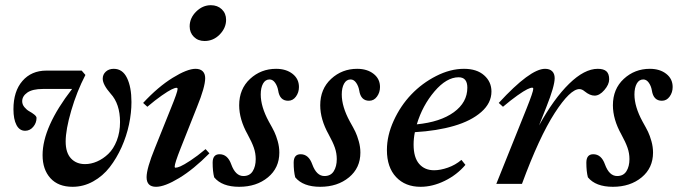

<svg xmlns="http://www.w3.org/2000/svg" viewBox="-20 -700 2581 731"><path d="M256.3 11.2Q201.7 11.2 171.9 -21.7Q142.1 -54.7 142.1 -109.4Q142.1 -216.3 254.4 -361.3H143.1Q104 -361.3 84.2 -347.7Q64.5 -334 64.5 -314.5Q64.5 -302.2 73 -292Q81.5 -281.7 91.8 -276.1Q102.1 -270.5 110.6 -263.7Q119.1 -256.8 119.1 -251Q119.1 -231.9 106.4 -217Q93.8 -202.1 75.7 -202.1Q54.2 -202.1 42.7 -224.1Q31.2 -246.1 31.2 -284.2Q31.2 -352.5 65.4 -391.8Q99.6 -431.2 156.7 -431.2H291L305.2 -414.6Q272.5 -351.6 251.2 -278.8Q230 -206.1 230 -161.1Q230 -118.7 250.2 -96.9Q270.5 -75.2 303.7 -75.2Q326.7 -75.2 349.6 -85.2Q372.6 -95.2 392.3 -114Q412.1 -132.8 424.6 -164.6Q437 -196.3 437 -235.4Q437 -304.7 400.9 -343.8Q371.1 -377.9 371.1 -400.4Q371.1 -416.5 382.8 -427.2Q394.5 -438 413.1 -438Q446.8 -438 463.6 -403.1Q480.5 -368.2 480.5 -311.5Q480.5 -270.5 471.2 -226.3Q461.9 -182.1 442.9 -139.6Q423.8 -97.2 397.7 -63.5Q371.6 -29.8 334.7 -9.3Q297.9 11.2 256.3 11.2Z M758.8 -543.9Q733.9 -543.9 718 -559.8Q702.1 -575.7 702.1 -599.6Q702.1 -631.3 726.8 -655.8Q751.5 -680.2 782.7 -680.2Q808.1 -680.2 824.5 -664.6Q840.8 -648.9 840.8 -624.5Q840.8 -593.8 816.7 -568.8Q792.5 -543.9 758.8 -543.9ZM574.2 11.2Q538.1 11.2 538.1 -25.4Q538.1 -58.6 569.8 -136.2L630.4 -287.1Q656.2 -350.1 656.2 -361.3Q656.2 -365.7 651.9 -365.7Q646 -365.7 633.3 -359.6Q620.6 -353.5 595.7 -336.2Q570.8 -318.8 541 -293.5L524.9 -308.1Q582 -369.6 637.5 -403.8Q692.9 -438 724.6 -438Q742.2 -438 751.7 -428.7Q761.2 -419.4 761.2 -402.3Q761.2 -369.1 730 -292.5L668 -136.2Q645 -78.1 645 -65.4Q645 -61.5 648.4 -61.5Q654.8 -61.5 667 -66.7Q679.2 -71.8 705.3 -88.9Q731.4 -106 762.7 -132.3L777.3 -116.2Q716.8 -55.2 661.9 -22Q606.9 11.2 574.2 11.2Z M890.6 11.2Q825.2 11.2 795.4 -24.9Q789.6 -47.4 789.6 -80.6Q789.6 -112.8 815.9 -112.8Q846.7 -112.8 860.4 -74.2Q876.5 -29.8 906.7 -29.8Q930.7 -29.8 942.1 -48.1Q953.6 -66.4 953.6 -94.2Q953.6 -116.7 946.3 -137.7Q939 -158.7 922.9 -188Q890.6 -245.6 890.6 -299.3Q890.6 -361.3 932.1 -399.7Q973.6 -438 1031.2 -438Q1069.3 -438 1093.8 -418.9Q1118.2 -399.9 1118.2 -368.7Q1118.2 -348.1 1106.7 -332.3Q1095.2 -316.4 1077.1 -316.4Q1044.9 -316.4 1039.1 -355.5Q1036.1 -372.6 1027.3 -385Q1018.6 -397.5 1006.3 -397.5Q990.2 -397.5 981.4 -381.6Q972.7 -365.7 972.7 -340.3Q972.7 -293.9 1003.4 -237.3Q1017.6 -212.4 1024.4 -198.2Q1031.2 -184.1 1037.4 -162.4Q1043.5 -140.6 1043.5 -119.1Q1043.5 -60.5 1000 -24.7Q956.5 11.2 890.6 11.2Z M1199.2 11.2Q1133.8 11.2 1104 -24.9Q1098.1 -47.4 1098.1 -80.6Q1098.1 -112.8 1124.5 -112.8Q1155.3 -112.8 1168.9 -74.2Q1185.1 -29.8 1215.3 -29.8Q1239.3 -29.8 1250.7 -48.1Q1262.2 -66.4 1262.2 -94.2Q1262.2 -116.7 1254.9 -137.7Q1247.6 -158.7 1231.4 -188Q1199.2 -245.6 1199.2 -299.3Q1199.2 -361.3 1240.7 -399.7Q1282.2 -438 1339.8 -438Q1377.9 -438 1402.3 -418.9Q1426.8 -399.9 1426.8 -368.7Q1426.8 -348.1 1415.3 -332.3Q1403.8 -316.4 1385.7 -316.4Q1353.5 -316.4 1347.7 -355.5Q1344.7 -372.6 1335.9 -385Q1327.1 -397.5 1314.9 -397.5Q1298.8 -397.5 1290 -381.6Q1281.2 -365.7 1281.2 -340.3Q1281.2 -293.9 1312 -237.3Q1326.2 -212.4 1333 -198.2Q1339.8 -184.1 1345.9 -162.4Q1352.1 -140.6 1352.1 -119.1Q1352.1 -60.5 1308.6 -24.7Q1265.1 11.2 1199.2 11.2Z M1581.1 11.2Q1522.9 11.2 1488 -25.9Q1453.1 -63 1453.1 -128.9Q1453.1 -184.1 1479 -240.7Q1504.9 -297.4 1545.9 -340.3Q1586.9 -383.3 1640.6 -410.6Q1694.3 -438 1746.6 -438Q1795.4 -438 1823.2 -413.3Q1851.1 -388.7 1851.1 -351.6Q1851.1 -307.6 1812.5 -273.7Q1773.9 -239.7 1708.7 -220.7Q1643.6 -201.7 1559.6 -196.8Q1554.7 -173.8 1554.7 -149.4Q1554.7 -100.6 1575.7 -76.2Q1596.7 -51.8 1632.8 -51.8Q1656.7 -51.8 1685.3 -61.8Q1713.9 -71.8 1736.8 -91.3L1752 -72.3Q1719.7 -34.2 1673.3 -11.5Q1627 11.2 1581.1 11.2ZM1726.1 -405.8Q1680.2 -405.8 1634.3 -352.1Q1588.4 -298.3 1566.9 -226.6Q1656.2 -235.4 1707.8 -272.7Q1759.3 -310.1 1759.3 -366.2Q1759.3 -405.8 1726.1 -405.8Z M1869.6 0 1984.9 -287.1Q2010.3 -350.6 2010.3 -361.8Q2010.3 -366.2 2005.9 -366.2Q2000 -366.2 1987.3 -360.1Q1974.6 -354 1949.7 -336.4Q1924.8 -318.8 1895 -293.5L1878.9 -308.1Q1998.5 -438 2055.2 -438Q2072.8 -438 2082.3 -428.7Q2091.8 -419.4 2091.8 -402.3Q2091.8 -372.1 2060.1 -292.5L2032.2 -222.2Q2088.9 -324.7 2147 -381.3Q2205.1 -438 2255.9 -438Q2278.3 -438 2288.8 -428.5Q2299.3 -418.9 2299.3 -397.9Q2299.3 -378.4 2281 -357.2Q2262.7 -335.9 2243.7 -335.9Q2226.1 -335.9 2206.1 -352.1Q2195.8 -360.8 2186 -360.8Q2150.9 -360.8 2092 -269.8Q2033.2 -178.7 1967.3 0Z M2313.5 11.2Q2248 11.2 2218.3 -24.9Q2212.4 -47.4 2212.4 -80.6Q2212.4 -112.8 2238.8 -112.8Q2269.5 -112.8 2283.2 -74.2Q2299.3 -29.8 2329.6 -29.8Q2353.5 -29.8 2365 -48.1Q2376.5 -66.4 2376.5 -94.2Q2376.5 -116.7 2369.1 -137.7Q2361.8 -158.7 2345.7 -188Q2313.5 -245.6 2313.5 -299.3Q2313.5 -361.3 2355 -399.7Q2396.5 -438 2454.1 -438Q2492.2 -438 2516.6 -418.9Q2541 -399.9 2541 -368.7Q2541 -348.1 2529.5 -332.3Q2518.1 -316.4 2500 -316.4Q2467.8 -316.4 2461.9 -355.5Q2459 -372.6 2450.2 -385Q2441.4 -397.5 2429.2 -397.5Q2413.1 -397.5 2404.3 -381.6Q2395.5 -365.7 2395.5 -340.3Q2395.5 -293.9 2426.3 -237.3Q2440.4 -212.4 2447.3 -198.2Q2454.1 -184.1 2460.2 -162.4Q2466.3 -140.6 2466.3 -119.1Q2466.3 -60.5 2422.9 -24.7Q2379.4 11.2 2313.5 11.2Z"/></svg>

Font: Elstob 14pt SemiBold
Style: Italic
Weight: 600
Italic angle: -20°
Designer: Peter S. Baker
Version: Version 1.015